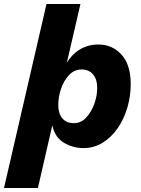

<svg xmlns="http://www.w3.org/2000/svg" viewBox="-68 -732 706 962"><path d="M-48 210 165 -712H335L267 -418Q293 -461 333.5 -485Q374 -509 425 -509Q495 -509 541 -458Q587 -407 587 -311Q587 -250 570 -192.5Q553 -135 521.5 -89.5Q490 -44 446.5 -17Q403 10 350 10Q297 10 252 -17Q207 -44 194 -104L122 210ZM302 -115Q338 -115 364 -143Q390 -171 404.5 -211.5Q419 -252 419 -291Q419 -335 398 -359.5Q377 -384 340 -384Q305 -384 279 -357Q253 -330 238.5 -289Q224 -248 224 -205Q224 -164 244 -139.5Q264 -115 302 -115Z"/></svg>

Font: Work Sans
Style: Bold Italic
Weight: 700
Italic angle: -13°
Designer: Wei Huang
Foundry: Wei Huang
Version: Version 2.010; ttfautohint (v1.8.3)